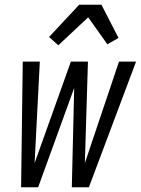

<svg xmlns="http://www.w3.org/2000/svg" viewBox="-20 -790 594 810"><path d="M69 0 76 -530H148L126 -102L279 -530H351L338 -102L482 -530H554L355 0H283L293 -419L141 0ZM226 -599 187 -634 314 -770H408L480 -630L433 -603L352 -717Z"/></svg>

Font: Lode
Style: Italic
Weight: 400
Italic angle: -11°
Monospace: yes
Designer: Belleve Invis
Foundry: Belleve Invis
Version: Version 29.2.0; ttfautohint (v1.8.3)